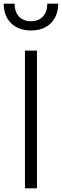

<svg xmlns="http://www.w3.org/2000/svg" viewBox="-41 -1019 335 1039"><path d="M127 -854C220 -854 274 -914 274 -999H215C215 -942 183 -904 127 -904C70 -904 38 -942 38 -999H-21C-21 -914 33 -854 127 -854ZM159 0V-745H94V0Z"/></svg>

Font: Plus Jakarta Sans Light
Style: Regular
Weight: 300
Designer: Gumpita Rahayu
Foundry: Tokotype
Version: Version 2.071;gftools[0.9.30]